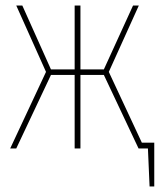

<svg xmlns="http://www.w3.org/2000/svg" viewBox="-20 -539 580 697"><path d="M495 -21H540V138H523L517 0H483L357 -267H272V0H251V-267H165L39 0H17L147 -278L39 -519H61L165 -287H251V-519H272V-287H357L463 -519H484L375 -278Z"/></svg>

Font: Fira Sans Extra Condensed Thin
Style: Regular
Weight: 250
Width: 1
Designer: Carrois Corporate & Edenspiekermann AG
Foundry: Carrois Corporate GbR & Edenspiekermann AG
Version: Version 4.203